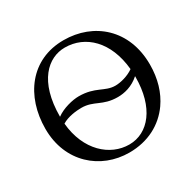

<svg xmlns="http://www.w3.org/2000/svg" viewBox="-147 -816 997 984"><g transform="rotate(-30 351.0 -324.0)"><path d="M666 -329C666 -536 523 -658 344 -658C150 -658 37 -504 37 -310C37 -113 180 10 350 10C461 10 549 -38 604 -116C644 -173 666 -245 666 -329ZM331 -622C452 -622 552 -529 568 -358C536 -335 490 -323 459 -323C396 -323 366 -370 268 -370C232 -370 172 -356 133 -327C133 -537 232 -622 331 -622ZM570 -315V-310C570 -131 484 -26 370 -26C257 -26 150 -119 135 -285C170 -307 221 -312 250 -312C325 -312 349 -266 441 -266C479 -266 528 -277 570 -315Z"/></g></svg>

Font: Libertinus Math
Style: Regular
Weight: 400
Designer: Philipp H. Poll, Khaled Hosny
Foundry: Caleb Maclennan
Version: Version 7.050;RELEASE